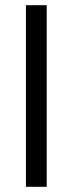

<svg xmlns="http://www.w3.org/2000/svg" viewBox="-20 -720 280 740"><path d="M80 0V-700H160V0Z"/></svg>

Font: Fivo Sans
Style: Regular
Weight: 400
Designer: Alexander Slobzheninov
Foundry: Alexander Slobzheninov
Version: 1.0